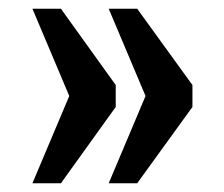

<svg xmlns="http://www.w3.org/2000/svg" viewBox="-20 -489 512 438"><path d="M228 -71 312 -270 228 -469H293L419 -295V-245L293 -71ZM54 -71 138 -270 54 -469H119L244 -295V-245L119 -71Z"/></svg>

Font: Noto Serif ExtraCondensed ExtraBold
Style: Regular
Weight: 800
Width: 2
Designer: Monotype Design Team
Foundry: Monotype Imaging Inc.
Version: Version 2.013; ttfautohint (v1.8.4.7-5d5b)